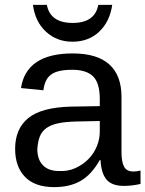

<svg xmlns="http://www.w3.org/2000/svg" viewBox="-20 -757 596 787"><path d="M202 10Q123 10 82.5 -32Q42 -74 42 -147Q42 -229 96 -273Q150 -317 271 -320L389 -322V-351Q389 -417 361.5 -444Q334 -471 276 -471Q216 -471 189.5 -451.5Q163 -432 158 -387L66 -396Q88 -538 278 -538Q378 -538 428 -493Q478 -448 478 -360V-133Q478 -94 488.5 -74Q499 -54 527 -54Q541 -54 556 -58V-3Q521 5 488 5Q439 5 417 -20.5Q395 -46 392 -101H389Q355 -41 310.5 -15.5Q266 10 202 10ZM222 -56Q258 -54 289 -68Q320 -82 342.5 -105Q365 -128 377 -157.5Q389 -187 389 -217V-261L293 -259Q248 -258 218 -251.5Q188 -245 169.5 -231.5Q151 -218 143 -197Q135 -176 133 -146Q133 -103 156 -79.5Q179 -56 222 -56ZM277 -586Q213 -586 168.5 -627Q124 -668 115 -737H172Q186 -663 278 -663Q369 -663 383 -737H440Q430 -668 386.5 -627Q343 -586 277 -586Z"/></svg>

Font: Libra Sans
Style: Regular
Weight: 400
Foundry: Context Ltd
Version: Version 1.000; ttfautohint (v1.3)